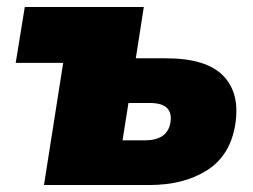

<svg xmlns="http://www.w3.org/2000/svg" viewBox="-20 -530 724 550"><path d="M106 0 161 -350H25L51 -510H392L369 -363H455Q571 -363 619.5 -313Q668 -263 654 -174Q640 -85 573.5 -42.5Q507 0 408 0ZM331 -128H395Q459 -128 468 -178Q478 -235 409 -235H348Z"/></svg>

Font: Mulish ExtraBlack
Style: Italic
Weight: 1000
Italic angle: -9°
Designer: Vernon Adams
Foundry: Vernon Adams
Version: Version 3.603; ttfautohint (v1.8.3)